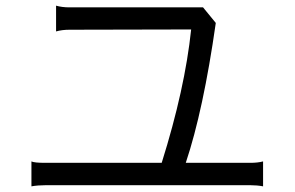

<svg xmlns="http://www.w3.org/2000/svg" viewBox="-20 -706 1040 678"><path d="M655 -602Q633 -392 551 -131H139Q101 -131 91 -136V-48Q114 -52 141 -52H864Q888 -52 909 -48V-136Q890 -131 864 -131H636Q698 -316 742 -625L697 -680H225Q199 -680 178 -686V-595Q199 -601 225 -601Z"/></svg>

Font: Sawarabi Gothic
Style: Regular
Weight: 400
Designer: mshio (mshio@users.sourceforge.jp)
Version: Version 20141215